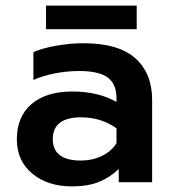

<svg xmlns="http://www.w3.org/2000/svg" viewBox="-20 -649 617 684"><path d="M144 -629H467V-545H144ZM40 -153Q40 -233 92 -278Q144 -323 238 -323Q329 -323 395 -286V-299Q395 -350 363.5 -373Q332 -396 262 -396Q218 -396 175 -387.5Q132 -379 99 -364V-463Q129 -477 179.5 -486Q230 -495 277 -495Q402 -495 462 -441.5Q522 -388 522 -293V0H403V-47Q372 -17 332.5 -1Q293 15 236 15Q150 15 95 -30.5Q40 -76 40 -153ZM395 -139V-192Q340 -231 269 -231Q168 -231 168 -153Q168 -115 193.5 -96Q219 -77 267 -77Q309 -77 343 -93.5Q377 -110 395 -139Z"/></svg>

Font: Prompt Medium
Style: Regular
Weight: 500
Designer: Katatrad Team
Foundry: CadsonDemak
Version: Version 1.001